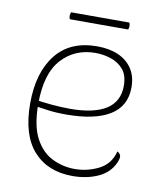

<svg xmlns="http://www.w3.org/2000/svg" viewBox="-75 -688 647 762"><g transform="rotate(10 248.5 -307.5)"><path d="M268 12Q168 12 110.5 -52Q53 -116 53 -243Q53 -367 110 -439.5Q167 -512 276 -512Q326 -512 362 -496Q398 -480 418 -449.5Q438 -419 438 -375Q438 -299 377 -261.5Q316 -224 201 -224Q158 -224 126.5 -228.5Q95 -233 67 -237V-262Q96 -256 138.5 -252.5Q181 -249 213 -249Q260 -249 296.5 -257Q333 -265 357.5 -280.5Q382 -296 394.5 -320Q407 -344 407 -375Q407 -418 387 -441.5Q367 -465 336.5 -475Q306 -485 274 -485Q191 -485 138 -427Q85 -369 85 -247Q85 -159 111.5 -109Q138 -59 181 -38Q224 -17 271 -17Q323 -17 368.5 -40Q414 -63 427 -115Q436 -111 440 -102Q444 -93 435 -72Q416 -29 370.5 -8.5Q325 12 268 12ZM150 -627H385Q391 -613 385 -599H150Q144 -613 150 -627Z"/></g></svg>

Font: Arima Thin
Style: Regular
Weight: 100
Designer: Joana Correia and Natanael Gama
Foundry: NDISCOVER
Version: Version 1.101;gftools[0.9.23]